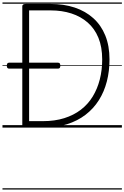

<svg xmlns="http://www.w3.org/2000/svg" viewBox="-20 -1030 1004 1550"><path d="M187 0Q160 0 160 -19V-979Q160 -989 167 -993.5Q174 -998 188 -998H389Q496 -998 583 -969Q670 -940 733 -883.5Q796 -827 830 -743.5Q864 -660 864 -550Q864 -456 842.5 -372.5Q821 -289 778 -221Q735 -153 670.5 -103.5Q606 -54 520.5 -27Q435 0 327 0ZM215 -52H326Q422 -52 498.5 -76Q575 -100 632.5 -144Q690 -188 728 -250Q766 -312 785.5 -388Q805 -464 805 -550Q805 -651 774.5 -725Q744 -799 688 -848Q632 -897 556 -921.5Q480 -946 389 -946H215ZM54 -476Q43 -476 39 -482.5Q35 -489 35 -499Q35 -510 39 -517Q43 -524 54 -524H448Q459 -524 463 -517Q467 -510 467 -499Q467 -489 463 -482.5Q459 -476 448 -476ZM0 490H964V500H0ZM0 -20H964V0H0ZM0 -505H964V-500H0ZM0 -1010H964V-1000H0Z"/></svg>

Font: Playwrite ES Guides
Style: Regular
Weight: 400
Designer: Veronika Burian, José Scaglione
Foundry: TypeTogether
Version: Version 1.003